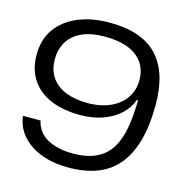

<svg xmlns="http://www.w3.org/2000/svg" viewBox="-108 -830 904 939"><g transform="rotate(15 344.0 -360.5)"><path d="M334 -729Q416 -729 476.5 -708Q537 -687 576 -645.5Q615 -604 634.5 -542.5Q654 -481 654 -400Q654 -292 632 -214.5Q610 -137 567.5 -87.5Q525 -38 463 -15Q401 8 320 8Q261 8 212.5 -5Q164 -18 127 -43Q90 -68 68 -102Q46 -136 41 -179H130Q136 -151 152 -129Q168 -107 193.5 -93Q219 -79 251.5 -71.5Q284 -64 322 -64Q397 -64 444.5 -88Q492 -112 518 -156.5Q544 -201 554 -262Q564 -323 565 -397L559 -398Q544 -355 508 -322.5Q472 -290 421.5 -272.5Q371 -255 309 -255Q223 -255 160 -281.5Q97 -308 62.5 -360Q28 -412 28 -485Q28 -563 66.5 -617Q105 -671 174 -700Q243 -729 334 -729ZM331 -657Q260 -657 213.5 -636Q167 -615 143.5 -577Q120 -539 120 -487Q120 -432 146 -395Q172 -358 219 -339.5Q266 -321 329 -321Q397 -321 446 -344Q495 -367 520.5 -406Q546 -445 546 -493Q546 -548 519 -584.5Q492 -621 444 -639Q396 -657 331 -657Z"/></g></svg>

Font: Mona Sans Expanded
Style: Regular
Weight: 400
Width: 7
Designer: Deni Anggara
Foundry: GitHub
Version: Version 2.000